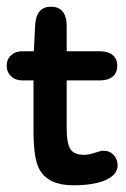

<svg xmlns="http://www.w3.org/2000/svg" viewBox="-21 -543 375 573"><path d="M79 -303V-153Q79 -111 83.5 -81.5Q88 -52 98 -35Q125 10 198 10Q238 10 268 3Q298 -4 314 -17.5Q330 -31 330 -50Q330 -67 318.5 -80Q307 -93 289 -93Q287 -93 285 -93Q283 -93 282 -93Q263 -87 252 -84Q241 -81 229 -81Q200 -81 189 -98Q178 -115 178 -161V-303H276Q302 -303 315.5 -314.5Q329 -326 329 -347Q329 -367 315.5 -378.5Q302 -390 276 -390H178V-466Q178 -494 166 -508.5Q154 -523 131 -523Q88 -523 84 -470L80 -390H45Q25 -390 12 -378Q-1 -366 -1 -347Q-1 -328 12 -315.5Q25 -303 45 -303Z"/></svg>

Font: Beiruti SemiBold
Style: Regular
Weight: 600
Designer: Arlette Boutros
Foundry: Boutros
Version: Version 1.41